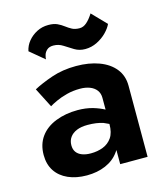

<svg xmlns="http://www.w3.org/2000/svg" viewBox="-105 -762 736 853"><g transform="rotate(-15 263.0 -335.5)"><path d="M81 -590Q86 -615 102.5 -635Q119 -655 143 -667.5Q167 -680 196 -680Q221 -680 237 -672.5Q253 -665 266 -655Q279 -645 293 -637.5Q307 -630 328 -630Q345 -630 360.5 -643.5Q376 -657 391 -681L454 -616Q446 -598 427.5 -579Q409 -560 383 -547Q357 -534 328 -534Q301 -534 279.5 -547Q258 -560 238 -573Q218 -586 194 -586Q175 -586 164.5 -576.5Q154 -567 150.5 -555Q147 -543 147 -535ZM69 -418Q104 -437 155 -454.5Q206 -472 268 -472Q327 -472 373 -455Q419 -438 445 -405.5Q471 -373 471 -327V0H345V-65Q342 -60 338 -55Q315 -23 276.5 -6.5Q238 10 190 10Q141 10 104 -6.5Q67 -23 47 -53.5Q27 -84 27 -127Q27 -176 52 -210.5Q77 -245 122.5 -263Q168 -281 224 -281Q261 -281 293 -272Q323 -263 345 -251V-305Q345 -326 334 -340.5Q323 -355 303.5 -362.5Q284 -370 259 -370Q226 -370 197.5 -362.5Q169 -355 147.5 -345Q126 -335 115 -328ZM157 -137Q157 -118 166 -105.5Q175 -93 192 -86.5Q209 -80 232 -80Q263 -80 288.5 -90Q314 -100 329.5 -122.5Q345 -145 345 -184V-185Q333 -191 321 -196Q291 -206 250 -206Q220 -206 199.5 -197.5Q179 -189 168 -173.5Q157 -158 157 -137Z"/></g></svg>

Font: Venryn Sans SemiBold
Style: Regular
Weight: 600
Designer: Owen Earl, indestructible type* (font) & Cristiano Sobral (main changes)
Version: Version 3.60;October 28, 2020;FontCreator 13.0.0.2681 64-bit